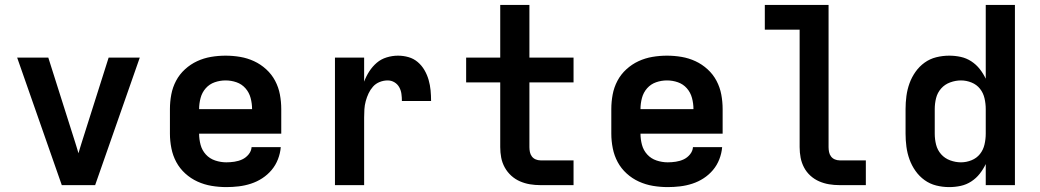

<svg xmlns="http://www.w3.org/2000/svg" viewBox="-20 -755 4240 783"><path d="M232 0 50 -520H177L287 -173Q290 -163 293.5 -152Q297 -141 300 -130Q303 -141 306.5 -152Q310 -163 313 -173L423 -520H550L368 0Z M903 8Q873 8 843 3Q813 -2 785.5 -14.5Q758 -27 735.5 -47.5Q713 -68 699 -94Q685 -120 679 -150Q673 -180 673 -210V-310Q673 -340 678.5 -369.5Q684 -399 698 -425.5Q712 -452 734.5 -472.5Q757 -493 784 -505.5Q811 -518 840.5 -523Q870 -528 900 -528Q930 -528 959.5 -523Q989 -518 1016 -505.5Q1043 -493 1065.5 -472.5Q1088 -452 1102 -425.5Q1116 -399 1121.5 -369.5Q1127 -340 1127 -310V-210H792Q792 -187 798 -164.5Q804 -142 819.5 -125Q835 -108 857.5 -100.5Q880 -93 903 -93Q919 -93 936 -95.5Q953 -98 968 -105Q983 -112 994 -125.5Q1005 -139 1006 -155H1125Q1123 -130 1113.5 -105.5Q1104 -81 1087.5 -61.5Q1071 -42 1049.5 -28Q1028 -14 1003.5 -6Q979 2 953.5 5Q928 8 903 8ZM792 -310H1008Q1008 -333 1002 -355.5Q996 -378 981 -395Q966 -412 944.5 -419.5Q923 -427 900 -427Q877 -427 855.5 -419.5Q834 -412 819 -395Q804 -378 798 -355.5Q792 -333 792 -310Z M1346 0V-520H1465V-422Q1473 -444 1486 -464Q1499 -484 1516.5 -499Q1534 -514 1557 -521Q1580 -528 1603 -528Q1625 -528 1646 -522Q1667 -516 1683.5 -502Q1700 -488 1711 -469Q1722 -450 1728 -429Q1734 -408 1736 -386.5Q1738 -365 1738 -343H1619Q1619 -358 1617 -372.5Q1615 -387 1608 -399.5Q1601 -412 1588.5 -419.5Q1576 -427 1561 -427Q1544 -427 1528 -420.5Q1512 -414 1501 -401.5Q1490 -389 1483 -374Q1476 -359 1471.5 -342.5Q1467 -326 1466 -309Q1465 -292 1465 -276V0Z M2184 0Q2162 0 2141 -3.5Q2120 -7 2100.5 -15.5Q2081 -24 2065 -38.5Q2049 -53 2038.5 -72Q2028 -91 2024 -112Q2020 -133 2020 -155V-419H1881V-520H2020V-735H2139V-520H2319V-419H2139V-155Q2139 -145 2141 -135Q2143 -125 2149 -117Q2155 -109 2164.5 -105Q2174 -101 2184 -101H2319V0Z M2703 8Q2673 8 2643 3Q2613 -2 2585.5 -14.5Q2558 -27 2535.5 -47.5Q2513 -68 2499 -94Q2485 -120 2479 -150Q2473 -180 2473 -210V-310Q2473 -340 2478.5 -369.5Q2484 -399 2498 -425.5Q2512 -452 2534.5 -472.5Q2557 -493 2584 -505.5Q2611 -518 2640.5 -523Q2670 -528 2700 -528Q2730 -528 2759.5 -523Q2789 -518 2816 -505.5Q2843 -493 2865.5 -472.5Q2888 -452 2902 -425.5Q2916 -399 2921.5 -369.5Q2927 -340 2927 -310V-210H2592Q2592 -187 2598 -164.5Q2604 -142 2619.5 -125Q2635 -108 2657.5 -100.5Q2680 -93 2703 -93Q2719 -93 2736 -95.5Q2753 -98 2768 -105Q2783 -112 2794 -125.5Q2805 -139 2806 -155H2925Q2923 -130 2913.5 -105.5Q2904 -81 2887.5 -61.5Q2871 -42 2849.5 -28Q2828 -14 2803.5 -6Q2779 2 2753.5 5Q2728 8 2703 8ZM2592 -310H2808Q2808 -333 2802 -355.5Q2796 -378 2781 -395Q2766 -412 2744.5 -419.5Q2723 -427 2700 -427Q2677 -427 2655.5 -419.5Q2634 -412 2619 -395Q2604 -378 2598 -355.5Q2592 -333 2592 -310Z M3404 0Q3382 0 3361 -3.5Q3340 -7 3320.5 -15.5Q3301 -24 3285 -38.5Q3269 -53 3259 -72Q3249 -91 3245 -112Q3241 -133 3241 -155V-634H3099V-735H3359V-155Q3359 -145 3361 -135Q3363 -125 3369 -117Q3375 -109 3384.5 -105Q3394 -101 3404 -101H3511V0Z M3851 8Q3824 8 3798 1.5Q3772 -5 3750.5 -20.5Q3729 -36 3713.5 -58Q3698 -80 3689 -105Q3680 -130 3676.5 -156.5Q3673 -183 3673 -210V-310Q3673 -337 3676.5 -363.5Q3680 -390 3689 -415Q3698 -440 3713.5 -462Q3729 -484 3750.5 -499.5Q3772 -515 3798 -521.5Q3824 -528 3851 -528Q3875 -528 3898 -523Q3921 -518 3941 -505Q3961 -492 3975.5 -473.5Q3990 -455 4000 -434V-735H4119V0H4000V-86Q3990 -65 3975.5 -46.5Q3961 -28 3941 -15Q3921 -2 3898 3Q3875 8 3851 8ZM3899 -93Q3921 -93 3942 -101.5Q3963 -110 3976.5 -127Q3990 -144 3995 -166Q4000 -188 4000 -210V-310Q4000 -332 3995 -354Q3990 -376 3976.5 -393Q3963 -410 3942 -418.5Q3921 -427 3899 -427Q3877 -427 3855 -419Q3833 -411 3818 -394Q3803 -377 3797.5 -355Q3792 -333 3792 -310V-210Q3792 -187 3797.5 -165Q3803 -143 3818 -126Q3833 -109 3855 -101Q3877 -93 3899 -93Z"/></svg>

Font: Iosevka SS04 Extended
Style: Bold
Weight: 700
Width: 7
Monospace: yes
Designer: Belleve Invis
Foundry: Belleve Invis
Version: Version 19.0.0; ttfautohint (v1.8.4)